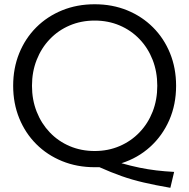

<svg xmlns="http://www.w3.org/2000/svg" viewBox="-20 -767 884 897"><path d="M775.9 110.4Q704.6 98.1 650.4 85.4Q596.2 72.8 547.9 55.7Q499.5 38.6 444.8 14.2H422.4Q339.8 14.2 270.3 -14.2Q200.7 -42.5 149.4 -93.8Q98.1 -145 69.8 -214.6Q41.5 -284.2 41.5 -366.2Q41.5 -448.7 69.8 -518.3Q98.1 -587.9 149.4 -639.2Q200.7 -690.4 270.3 -718.8Q339.8 -747.1 422.4 -747.1Q504.9 -747.1 574.2 -718.8Q643.6 -690.4 694.8 -639.2Q746.1 -587.9 774.4 -518.3Q802.7 -448.7 802.7 -366.2Q802.7 -278.8 770.8 -205.8Q738.8 -132.8 681.4 -80.8Q624 -28.8 547.4 -4.4Q592.8 8.3 632.1 16.4Q671.4 24.4 710.4 29.1Q749.5 33.7 793.5 36.1ZM422.4 -61.5Q485.4 -61.5 538.8 -84.5Q592.3 -107.4 631.8 -148.7Q671.4 -189.9 693.1 -245.4Q714.8 -300.8 714.8 -366.2Q714.8 -431.6 693.1 -487.3Q671.4 -543 631.8 -584.2Q592.3 -625.5 538.8 -648.2Q485.4 -670.9 422.4 -670.9Q359.4 -670.9 305.9 -648.2Q252.4 -625.5 212.9 -584.2Q173.3 -543 151.4 -487.3Q129.4 -431.6 129.4 -366.2Q129.4 -300.8 151.4 -245.1Q173.3 -189.5 212.9 -148.2Q252.4 -106.9 305.9 -84.2Q359.4 -61.5 422.4 -61.5Z"/></svg>

Font: Kumbh Sans
Style: Regular
Weight: 400
Version: Version 1.005